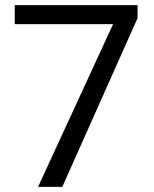

<svg xmlns="http://www.w3.org/2000/svg" viewBox="-20 -731 602 751"><path d="M518.1 -660.2 223.6 0H128.9L422.4 -636.7H37.6V-710.9H518.1Z"/></svg>

Font: Roboto-o
Style: o-Regular
Weight: 400
Designer: Google
Version: Version 2.134; 2016; ttfautohint (v1.6)